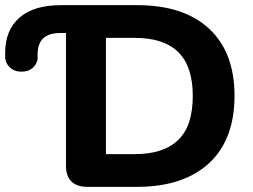

<svg xmlns="http://www.w3.org/2000/svg" viewBox="-20 -725 980 745"><path d="M318 0Q278 0 257 -21Q236 -42 236 -81V-597H214Q170 -597 148 -576.5Q126 -556 126 -514V-500Q126 -489 119 -476.5Q112 -464 98.5 -455.5Q85 -447 63 -447Q42 -447 28 -456Q14 -465 7 -478Q0 -491 0 -504V-519Q0 -608 55.5 -656.5Q111 -705 216 -705H512Q693 -705 791.5 -613.5Q890 -522 890 -353Q890 -268 865 -202.5Q840 -137 791.5 -92Q743 -47 673 -23.5Q603 0 512 0ZM391 -127H503Q560 -127 602 -141Q644 -155 672.5 -183Q701 -211 714.5 -253.5Q728 -296 728 -353Q728 -467 672 -522.5Q616 -578 503 -578H391Z"/></svg>

Font: Nunito ExtraLight ExtraBold
Style: Regular
Weight: 800
Version: Version 3.602